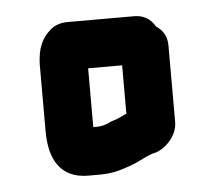

<svg xmlns="http://www.w3.org/2000/svg" viewBox="-34 -709 422 377"><g transform="rotate(-5 177.0 -520.0)"><path d="M211 -578V-482H209C201 -478 195 -475 192 -474L180 -470C170 -465 163 -462 148 -462H144V-578ZM126 -368H148C176 -368 192 -374 212 -381C227 -386 246 -399 263 -402C283 -409 305 -432 305 -458V-609C305 -626 298 -639 284 -648C275 -664 261 -672 243 -672H111C98 -672 86 -668 77 -660C59 -644 51 -625 50 -594V-462C50 -407 71 -368 126 -368Z"/></g></svg>

Font: Electronic
Style: ExBlk
Weight: 900
Version: Version 1.011